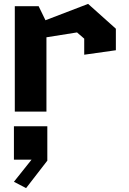

<svg xmlns="http://www.w3.org/2000/svg" viewBox="-20 -573 660 986"><path d="M412.5 -292 575 -315V-425.5L432.5 -553L213.5 -469L178.5 -541H56V0H218.5V-381.5L375.5 -406.5L412.5 -374.5ZM51.5 360.5 114 393 223 252V75.5H51.5V247H142Z"/></svg>

Font: Monaspace Krypton ExtraBold
Style: Regular
Weight: 800
Designer: Riley Cran & the Lettermatic Team
Foundry: Lettermatic
Version: Version 1.101 (Monaspace Krypton)